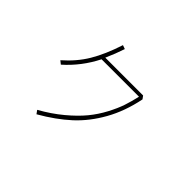

<svg xmlns="http://www.w3.org/2000/svg" viewBox="-142 -988 1283 1283"><g transform="rotate(45 500.0 -346.5)"><path d="M162.1 -346.7Q244.1 -418 294.9 -502.9Q345.7 -587.9 386.7 -713.9L414.1 -704.1Q392.6 -638.7 362.3 -571.3H719.7L735.4 -549.8Q708 -413.1 647.5 -305.2Q586.9 -197.3 504.4 -121.6Q421.9 -45.9 304.7 21.5L287.1 -2.9Q373 -50.8 441.4 -107.9Q509.8 -165 553.2 -217.8Q596.7 -270.5 628.9 -331.5Q661.1 -392.6 677.2 -440.9Q693.4 -489.3 706.1 -545.9H352.5Q289.1 -419.9 185.5 -328.1Z"/></g></svg>

Font: Gothic A1 Thin
Style: Regular
Weight: 250
Designer: HanYang I&C Co.,Ltd.
Foundry: HanYang I&C Co.,Ltd.
Version: Version 2.50